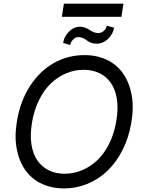

<svg xmlns="http://www.w3.org/2000/svg" viewBox="-20 -1046 801 1076"><path d="M715.9 -358Q701.7 -274.1 666.5 -204.9Q631.4 -135.7 582 -88.6Q532.7 -41.5 470.3 -15.8Q408 9.9 339.5 9.9Q269.2 9.9 213.2 -16.5Q157.3 -43 122.2 -92.3Q87 -141.7 73.7 -211.8Q60.4 -282 75.3 -369.3Q94.1 -480.8 148.8 -564.8Q203.5 -648.8 282.1 -693Q360.8 -737.2 453.1 -737.2Q523.1 -737.2 578.7 -710.8Q634.2 -684.3 669.2 -634.9Q704.2 -585.6 717.5 -515.4Q730.8 -445.3 715.9 -358ZM632.1 -369.3Q643.5 -438.9 634.8 -492.4Q626.1 -545.8 600.7 -581.9Q575.3 -617.9 536.6 -636.4Q497.9 -654.8 448.9 -654.8Q398.1 -654.8 351 -635.1Q304 -615.4 265.3 -578.7Q226.6 -541.9 198.5 -485.1Q170.5 -428.3 159.1 -358Q147.7 -288.4 156.4 -234.9Q165.1 -181.5 190.5 -145.4Q215.9 -109.4 254.6 -90.9Q293.3 -72.4 342.3 -72.4Q393.1 -72.4 440.2 -92.2Q487.2 -111.9 525.9 -148.6Q564.6 -185.4 592.7 -242.2Q620.7 -299 632.1 -369.3ZM671.9 -1025.6 660.5 -951.7H326.7L338.1 -1025.6ZM578.1 -902 619.3 -890.6Q612.9 -853.7 584.9 -827.4Q556.8 -801.1 521.3 -801.1Q503.6 -801.1 489.2 -806.8Q474.8 -812.5 466.4 -819.6Q458.1 -826.7 445.7 -832.4Q433.2 -838.1 419 -838.1Q403.4 -838.1 390.1 -824.8Q376.8 -811.4 373.6 -794L333.8 -805.4Q339.1 -841.6 366.8 -869Q394.5 -896.3 429 -896.3Q443.5 -896.3 457.7 -890.8Q471.9 -885.3 481.4 -878.6Q490.8 -871.8 504.1 -866.3Q517.4 -860.8 531.2 -860.8Q547.6 -860.8 561.3 -872.5Q574.9 -884.2 578.1 -902Z"/></svg>

Font: Karasuma Gothic
Style: Italic
Weight: 400
Italic angle: -9.39999°
Designer: Rasmus Andersson / Ryoko Nishizuka
Foundry: Genbu
Version: Version 1.00